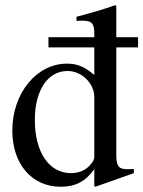

<svg xmlns="http://www.w3.org/2000/svg" viewBox="-20 -703 547 733"><path d="M507 -522V-561H424V-681L419 -683C371 -666 336 -656 272 -639V-623C280 -624 286 -624 294 -624C331 -624 340 -614 340 -573V-561H165V-522H340V-417C302 -449 275 -460 235 -460C120 -460 27 -347 27 -205C27 -77 101 10 212 10C268 10 306 -10 340 -57V7L344 10L491 -42V-58C474 -57 473 -57 468 -57C432 -57 424 -68 424 -114V-522ZM340 -102C340 -95 334 -84 325 -74C307 -53 282 -42 251 -42C167 -42 113 -122 113 -245C113 -358 162 -432 238 -432C292 -432 340 -385 340 -332Z"/></svg>

Font: XITS Math
Style: Regular
Weight: 400
Designer: MicroPress Inc., with final additions and corrections provided by Coen Hoffman, Elsevier (retired)
Version: Version 1.108